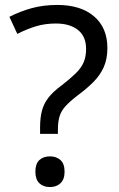

<svg xmlns="http://www.w3.org/2000/svg" viewBox="-20 -744 482 776"><path d="M142 -229Q142 -268 149.5 -296.5Q157 -325 175.5 -349Q194 -373 228 -398Q264 -426 286 -447.5Q308 -469 318 -492Q328 -515 328 -546Q328 -597 295 -623Q262 -649 206 -649Q162 -649 124.5 -637.5Q87 -626 50 -607L18 -676Q61 -698 108 -711Q155 -724 212 -724Q306 -724 360 -678Q414 -632 414 -550Q414 -505 399 -472Q384 -439 357 -412Q330 -385 292 -357Q261 -333 244 -314Q227 -295 220.5 -273Q214 -251 214 -220V-203H142ZM123 -50Q123 -82 139 -97Q155 -112 182 -112Q208 -112 224.5 -97Q241 -82 241 -50Q241 -19 224.5 -3.5Q208 12 182 12Q155 12 139 -3.5Q123 -19 123 -50Z"/></svg>

Font: Noto Sans Thai Looped UI Narrow
Style: Regular
Weight: 400
Width: 4
Designer: Cadson Demak Team
Foundry: Cadson Demak Co., Ltd.
Version: Version 1.000